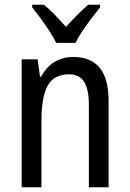

<svg xmlns="http://www.w3.org/2000/svg" viewBox="-20 -786 545 806"><path d="M286 -547Q361 -547 398.5 -501.5Q436 -456 436 -360V0H353V-347Q353 -410 333.5 -442Q314 -474 270 -474Q207 -474 180.5 -427Q154 -380 154 -279V0H71V-537H138L148 -464H153Q167 -491 187 -509.5Q207 -528 233 -537.5Q259 -547 286 -547ZM216 -606Q205 -628 188 -654.5Q171 -681 152 -707Q133 -733 115 -755V-766H164Q186 -749 210 -724Q234 -699 257 -673Q283 -702 303.5 -722.5Q324 -743 350 -766H400V-755Q384 -735 364 -709Q344 -683 326 -656Q308 -629 297 -606Z"/></svg>

Font: Noto Sans Thai Condensed
Style: Regular
Weight: 400
Width: 3
Designer: Monotype Design Team
Foundry: Monotype Imaging Inc.
Version: Version 2.002